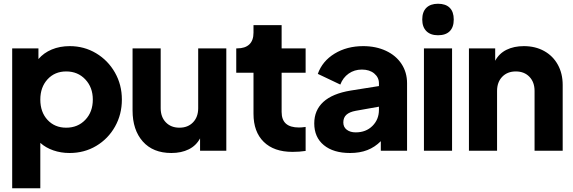

<svg xmlns="http://www.w3.org/2000/svg" viewBox="-20 -804 3055 1024"><path d="M45 -546H185V-489Q213 -522 256 -540Q299 -558 352 -558Q429 -558 492.5 -520Q556 -482 593 -417Q630 -352 630 -273Q630 -194 593.5 -129Q557 -64 493.5 -26Q430 12 351 12Q305 12 264.5 -2Q224 -16 195 -42V200H45ZM333 -123Q395 -123 435 -165Q475 -207 475 -273Q475 -338 435 -380.5Q395 -423 333 -423Q272 -423 233.5 -381Q195 -339 195 -273Q195 -206 233.5 -164.5Q272 -123 333 -123Z M687 -215V-546H837V-227Q837 -180 864.5 -151.5Q892 -123 937 -123Q982 -123 1009.5 -151.5Q1037 -180 1037 -227V-546H1187V0H1047V-66Q1026 -27 986.5 -7.5Q947 12 894 12Q796 12 741.5 -49.5Q687 -111 687 -215Z M1332 -197V-416H1240V-546H1245Q1287 -546 1309.5 -567Q1332 -588 1332 -630V-670H1482V-546H1610V-416H1482V-207Q1482 -165 1505 -144.5Q1528 -124 1575 -124Q1589 -124 1610 -127V1Q1577 6 1540 6Q1441 6 1386.5 -47.5Q1332 -101 1332 -197Z M1656 -146Q1656 -216 1704.5 -260.5Q1753 -305 1850 -321L2001 -345V-360Q2001 -391 1976 -412Q1951 -433 1910 -433Q1870 -433 1839.5 -411.5Q1809 -390 1795 -353L1675 -410Q1699 -478 1764.5 -518Q1830 -558 1917 -558Q1985 -558 2038.5 -533Q2092 -508 2121.5 -463Q2151 -418 2151 -360V0H2011V-51Q1979 -19 1939 -3.5Q1899 12 1847 12Q1758 12 1707 -30Q1656 -72 1656 -146ZM1877 -98Q1932 -98 1966.5 -132.5Q2001 -167 2001 -218V-235L1877 -213Q1844 -207 1827.5 -192Q1811 -177 1811 -151Q1811 -126 1829.5 -112Q1848 -98 1877 -98Z M2241 -546H2391V0H2241ZM2316 -784Q2357 -784 2378.5 -762.5Q2400 -741 2400 -700Q2400 -659 2378.5 -637.5Q2357 -616 2316 -616Q2276 -616 2254 -638Q2232 -660 2232 -700Q2232 -741 2254 -762.5Q2276 -784 2316 -784Z M2481 -546H2621V-480Q2642 -519 2681.5 -538.5Q2721 -558 2774 -558Q2835 -558 2882 -532Q2929 -506 2955 -459Q2981 -412 2981 -351V0H2831V-319Q2831 -366 2803.5 -394.5Q2776 -423 2731 -423Q2686 -423 2658.5 -394.5Q2631 -366 2631 -319V0H2481Z"/></svg>

Font: BLUETTI 2.0
Style: Bold
Weight: 700
Designer: Stijn de Vries
Foundry: tokotype
Version: Version 2.005;October 31, 2023;FontCreator 14.0.0.2814 64-bi